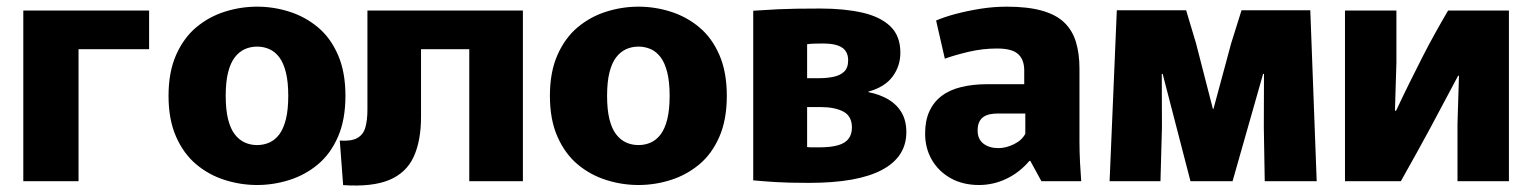

<svg xmlns="http://www.w3.org/2000/svg" viewBox="-20 -552 4672 585"><path d="M51 0V-520H219.3V0ZM150.7 -402V-520H434.3V-402Z M763.3 11.7Q713.2 11.7 665 -3.6Q616.8 -18.8 578.2 -51Q539.7 -83.2 516.6 -135.3Q493.5 -187.3 493.5 -260Q493.5 -332.7 516.6 -384.7Q539.7 -436.8 578.2 -469Q616.8 -501.2 665 -516.4Q713.2 -531.7 763.3 -531.7Q813.5 -531.7 861.7 -516.4Q909.8 -501.2 948.5 -469Q987.2 -436.8 1009.8 -384.7Q1032.5 -332.7 1032.5 -260Q1032.5 -187.3 1009.8 -135.3Q987.2 -83.2 948.5 -51Q909.8 -18.8 861.7 -3.6Q813.5 11.7 763.3 11.7ZM763.3 -110Q783.5 -110 800.9 -117.8Q818.3 -125.7 831.1 -142.7Q843.8 -159.7 851.1 -188.7Q858.3 -217.7 858.3 -260Q858.3 -302.3 851.1 -331.3Q843.8 -360.3 831.1 -377.3Q818.3 -394.3 800.9 -402.2Q783.5 -410 763.3 -410Q743.2 -410 725.8 -402.2Q708.5 -394.3 695.3 -377.3Q682.2 -360.3 674.9 -331.3Q667.7 -302.3 667.7 -260Q667.7 -217.7 674.9 -188.7Q682.2 -159.7 695.3 -142.7Q708.5 -125.7 725.8 -117.8Q743.2 -110 763.3 -110Z M1025.5 12 1015.3 -123.7Q1050.8 -121.2 1069.1 -131.7Q1087.3 -142.2 1093.4 -164.3Q1099.5 -186.5 1099.5 -217.3V-520H1262.8V-195.7Q1262.8 -123.2 1240.5 -74.4Q1218.2 -25.7 1166.3 -3.8Q1114.5 18 1025.5 12ZM1194.2 -402V-520H1493.8V-402ZM1409.8 0V-520H1573.2V0Z M1925.3 11.7Q1875.2 11.7 1827 -3.6Q1778.8 -18.8 1740.2 -51Q1701.7 -83.2 1678.6 -135.3Q1655.5 -187.3 1655.5 -260Q1655.5 -332.7 1678.6 -384.7Q1701.7 -436.8 1740.2 -469Q1778.8 -501.2 1827 -516.4Q1875.2 -531.7 1925.3 -531.7Q1975.5 -531.7 2023.7 -516.4Q2071.8 -501.2 2110.5 -469Q2149.2 -436.8 2171.8 -384.7Q2194.5 -332.7 2194.5 -260Q2194.5 -187.3 2171.8 -135.3Q2149.2 -83.2 2110.5 -51Q2071.8 -18.8 2023.7 -3.6Q1975.5 11.7 1925.3 11.7ZM1925.3 -110Q1945.5 -110 1962.9 -117.8Q1980.3 -125.7 1993.1 -142.7Q2005.8 -159.7 2013.1 -188.7Q2020.3 -217.7 2020.3 -260Q2020.3 -302.3 2013.1 -331.3Q2005.8 -360.3 1993.1 -377.3Q1980.3 -394.3 1962.9 -402.2Q1945.5 -410 1925.3 -410Q1905.2 -410 1887.8 -402.2Q1870.5 -394.3 1857.3 -377.3Q1844.2 -360.3 1836.9 -331.3Q1829.7 -302.3 1829.7 -260Q1829.7 -217.7 1836.9 -188.7Q1844.2 -159.7 1857.3 -142.7Q1870.5 -125.7 1887.8 -117.8Q1905.2 -110 1925.3 -110Z M2445.3 5.2Q2381 5.2 2342.2 2.7Q2303.3 0.2 2275 -2.5V-519.3Q2305.3 -521.5 2350.8 -523.8Q2396.2 -526 2479.2 -526Q2552.2 -526 2607.1 -513.6Q2662 -501.2 2692.7 -471.9Q2723.3 -442.7 2723.3 -391.5Q2723.3 -350.8 2699.6 -318.7Q2675.8 -286.5 2625.3 -272.7L2626.5 -271.2Q2660.7 -264.3 2686.5 -249.2Q2712.3 -234 2726.9 -209.3Q2741.5 -184.7 2741.5 -149.3Q2741.5 -73.8 2667.2 -34.3Q2592.8 5.2 2445.3 5.2ZM2474.8 -103Q2512 -103 2534 -109.6Q2556 -116.2 2565.8 -129.7Q2575.7 -143.3 2575.7 -163.5Q2575.7 -198 2549.8 -211.9Q2524 -225.8 2479.2 -225.8H2439.2V-104Q2446.3 -103 2455.8 -103Q2465.3 -103 2474.8 -103ZM2476.7 -313.8Q2500.3 -313.8 2520.2 -318.1Q2540 -322.3 2552.1 -333.8Q2564.2 -345.3 2564.2 -368.2Q2564.2 -395 2545.2 -407.3Q2526.2 -419.5 2487.7 -419.5Q2471.8 -419.5 2459.2 -419Q2446.7 -418.5 2439.2 -417.3V-313.8Z M2962.5 11.7Q2914.2 11.7 2877.2 -8.7Q2840.2 -29.2 2819.4 -64.7Q2798.7 -100.3 2798.7 -145.3Q2798.7 -183.8 2811.4 -212.2Q2824.2 -240.7 2848.5 -259.3Q2872.8 -278 2908.5 -286.7Q2944.2 -295.5 2989.2 -295.5H3100.7V-337.5Q3100.7 -352.2 3096.8 -364.2Q3093 -376.2 3083.9 -385.5Q3074.8 -394.8 3058.6 -399.5Q3042.3 -404.2 3017.5 -404.2Q2974.3 -404.2 2931.9 -394.3Q2889.5 -384.3 2858.8 -373.2L2832.2 -489.5Q2856.8 -500.2 2891.8 -509.5Q2926.7 -518.8 2967.1 -525.3Q3007.5 -531.7 3047.5 -531.7Q3111.8 -531.7 3155 -519.4Q3198.2 -507.2 3223 -483.1Q3247.8 -459 3258.4 -423.6Q3269 -388.2 3269 -342.7V-121.5Q3269 -90.2 3270.7 -56.9Q3272.5 -23.7 3274.3 0H3153L3119.2 -61.8H3116.5Q3086.2 -26.2 3046.4 -7.3Q3006.7 11.7 2962.5 11.7ZM3022.5 -100.7Q3045 -100.7 3069.7 -112.8Q3094.3 -125 3104 -144.7V-206H3017.8Q3007.3 -206 2996.8 -204Q2986.3 -202 2977.7 -196.6Q2969 -191.2 2963.8 -180.8Q2958.7 -170.5 2958.7 -154Q2958.7 -128.2 2976.3 -114.4Q2994 -100.7 3022.5 -100.7Z M3382.8 -520.7H3594L3624.2 -419.8L3675.5 -220.3H3677.3L3731.3 -420.3L3762.8 -520.7H3972.3L3991.8 0H3833.5L3830.7 -163.5L3831.2 -326.8H3828.5L3735.5 0H3607.2L3522.5 -326.8H3519.8L3520.3 -163.7L3515.8 0H3360.8Z M4078 0V-520H4234.7V-360.8L4230.2 -214.7H4233.7Q4253.2 -256.5 4273.2 -296.8Q4293.2 -337.2 4312.7 -375.7Q4332.3 -414.2 4352.4 -450.3Q4372.5 -486.5 4392.2 -520H4577.5V0H4420.8V-175L4425.3 -321.2H4422.7Q4414 -305.5 4392.7 -264.8Q4371.3 -224 4335.9 -158.3Q4300.5 -92.7 4248.3 0Z"/></svg>

Font: Murecho Thin
Style: Regular
Weight: 100
Designer: Neil Summerour
Foundry: Positype
Version: Version 1.010